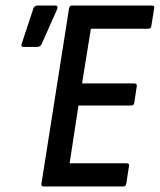

<svg xmlns="http://www.w3.org/2000/svg" viewBox="-20 -675 579 695"><path d="M138 0Q128 0 130 -10L230 -645Q232 -655 241 -655H529Q541 -655 538 -645L528 -582Q527 -571 517 -571H309L277 -373H466Q477 -373 475 -362L466 -303Q465 -293 455 -293H264L232 -84H438Q449 -84 447 -74L437 -10Q436 0 426 0ZM66 -505Q54 -505 59 -518L101 -645Q105 -655 117 -655H180Q187 -655 188 -651Q189 -647 187 -642L131 -516Q126 -505 113 -505Z"/></svg>

Font: Sofia Sans Condensed SemiBold
Style: Italic
Weight: 600
Italic angle: -9°
Version: Version 4.100